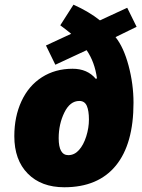

<svg xmlns="http://www.w3.org/2000/svg" viewBox="-20 -788 604 818"><path d="M283.2 -644Q269 -656.2 236.8 -680.2L293 -768.1Q359.4 -738.3 405.8 -701.2L522 -754.9L562 -673.8L472.2 -629.9Q506.8 -586.9 527.8 -508.3Q548.8 -429.7 548.8 -350.1Q548.8 -174.3 473.4 -82.3Q397.9 9.8 253.9 9.8Q155.8 9.8 98.4 -48.3Q41 -106.4 41 -208Q41 -291 71.5 -356.9Q102.1 -422.9 158.7 -459Q215.3 -495.1 289.1 -495.1Q352.5 -495.1 388.2 -452.1L393.1 -454.1Q383.8 -523.4 349.1 -574.2L215.8 -512.2L175.8 -594.2ZM271 -127Q296.9 -127 316.4 -148.7Q335.9 -170.4 347.4 -206.8Q358.9 -243.2 358.9 -278.8Q358.9 -315.9 349.9 -336.9Q340.8 -357.9 317.9 -357.9Q278.3 -357.9 254.2 -308.6Q230 -259.3 230 -199.2Q230 -127 271 -127Z"/></svg>

Font: Open Sans Extrabold
Style: Italic
Weight: 800
Italic angle: -12°
Foundry: Ascender Corporation
Version: Version 1.10